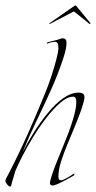

<svg xmlns="http://www.w3.org/2000/svg" viewBox="-25 -673 353 707"><path d="M12 14Q8 14 2.5 7.5Q-3 1 -4 -2Q-5 -3 -5 -6Q-5 -11 -2 -16.5Q1 -22 4 -28Q42 -101 76.5 -178Q111 -255 142 -332Q154 -361 165 -395Q176 -429 183 -456.5Q190 -484 190 -492V-498Q190 -519 178 -519Q164 -519 148 -512Q146 -511 147.5 -514Q149 -517 152 -518Q160 -520 173 -523Q186 -526 194 -529Q200 -532 206 -532Q220 -532 220 -514Q220 -496 209.5 -463Q199 -430 185.5 -396Q172 -362 161 -338Q139 -289 110.5 -230Q82 -171 58 -112Q76 -148 100 -186Q124 -224 151.5 -257.5Q179 -291 208 -311.5Q237 -332 266 -332Q274 -332 280 -328.5Q286 -325 286 -314Q285 -300 274.5 -269.5Q264 -239 245 -194Q236 -172 223 -141Q210 -110 200 -78.5Q190 -47 190 -23Q190 -9 199 -9Q204 -9 209 -11.5Q214 -14 218 -16Q226 -20 234 -25Q242 -30 247 -34H248Q249 -34 249 -33.5Q249 -33 249 -33Q249 -27 244 -25Q231 -18 210 -6.5Q189 5 175 9Q173 10 168 10Q159 10 159 1Q159 -7 167 -31Q175 -55 187.5 -85.5Q200 -116 211 -143.5Q222 -171 228 -186Q230 -192 237 -212Q244 -232 250 -256Q256 -280 256 -297Q256 -317 245 -317Q223 -317 197.5 -295Q172 -273 146 -239.5Q120 -206 97 -168.5Q74 -131 57.5 -98.5Q41 -66 34 -49Q34 -48 33.5 -48Q33 -48 33 -48Q29 -33 24.5 -19.5Q20 -6 17 7Q16 14 12 14ZM161 -586Q157 -584 156.5 -585.5Q156 -587 158 -588L250 -652Q253 -654 255 -652L308 -588Q309 -587 307 -585.5Q305 -584 303 -586Q300 -589 290 -597Q280 -605 268 -614.5Q256 -624 247 -631Q234 -624 215.5 -614.5Q197 -605 181.5 -597Q166 -589 161 -586Z"/></svg>

Font: Explora
Style: Regular
Weight: 400
Designer: Robert E. Leuschke
Foundry: Robert E. Leuschke
Version: Version 1.010